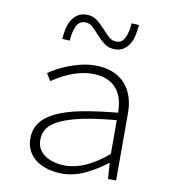

<svg xmlns="http://www.w3.org/2000/svg" viewBox="-81 -780 763 862"><g transform="rotate(10 300.0 -349.0)"><path d="M259 12Q227 12 196.5 4Q166 -4 143 -20Q120 -36 106 -61Q92 -86 92 -120Q92 -160 113 -190Q134 -220 178.5 -242Q223 -264 292.5 -278Q362 -292 460 -301Q460 -331 453 -358.5Q446 -386 429.5 -407Q413 -428 385.5 -440.5Q358 -453 317 -453Q290 -453 264 -447Q238 -441 214 -431Q190 -421 170 -409.5Q150 -398 135 -388L115 -421Q129 -431 151.5 -443.5Q174 -456 201 -466.5Q228 -477 259 -484.5Q290 -492 322 -492Q370 -492 404.5 -477.5Q439 -463 461 -438Q483 -413 493.5 -379.5Q504 -346 504 -307V0H467L462 -72H460Q418 -39 365.5 -13.5Q313 12 259 12ZM267 -26Q358 -26 460 -113V-267Q368 -259 306.5 -246Q245 -233 207 -215Q169 -197 153 -174Q137 -151 137 -122Q137 -96 148 -78Q159 -60 177.5 -48.5Q196 -37 219.5 -31.5Q243 -26 267 -26ZM396 -579Q367 -579 347.5 -594Q328 -609 312 -627Q296 -645 280.5 -660Q265 -675 244 -675Q217 -675 204.5 -648Q192 -621 190 -582L156 -584Q157 -608 162 -630.5Q167 -653 177.5 -670.5Q188 -688 204.5 -699Q221 -710 245 -710Q273 -710 292.5 -695Q312 -680 328 -662Q344 -644 360 -629Q376 -614 397 -614Q423 -614 435.5 -641.5Q448 -669 450 -707L484 -705Q482 -682 477.5 -659.5Q473 -637 462.5 -619Q452 -601 436 -590Q420 -579 396 -579Z"/></g></svg>

Font: Source Code Pro Light
Style: Regular
Weight: 300
Monospace: yes
Designer: Paul D. Hunt, Teo Tuominen
Foundry: Adobe Systems Incorporated
Version: Version 2.030;PS 1.000;hotconv 16.6.51;makeotf.lib2.5.65220